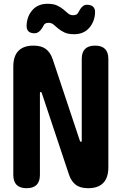

<svg xmlns="http://www.w3.org/2000/svg" viewBox="-20 -980 640 1010"><path d="M50 -629Q50 -685 77 -712.5Q104 -740 156 -740Q198 -740 221.5 -722Q245 -704 257 -669L400 -240Q401 -237 402.5 -235.5Q404 -234 406 -234Q408 -234 409 -235.5Q410 -237 410 -240V-670Q410 -705 427.5 -722.5Q445 -740 480 -740Q515 -740 532.5 -722.5Q550 -705 550 -670V-101Q550 -45 523 -17.5Q496 10 444 10Q402 10 378.5 -8Q355 -26 343 -61L200 -490Q199 -493 197.5 -494.5Q196 -496 194 -496Q192 -496 191 -494.5Q190 -493 190 -490V-60Q190 -25 172.5 -7.5Q155 10 120 10Q85 10 67.5 -7.5Q50 -25 50 -60ZM210 -847Q198 -824 186.5 -814.5Q175 -805 162 -805Q140 -805 129.5 -815.5Q119 -826 120 -847Q122 -895 151 -927.5Q180 -960 230 -960Q262 -960 281.5 -950.5Q301 -941 314 -930Q327 -919 338 -909.5Q349 -900 365 -900Q370 -900 374.5 -901Q379 -902 382 -903.5Q385 -905 387 -907.5Q389 -910 391 -913Q403 -936 413.5 -945.5Q424 -955 437 -955Q459 -955 470 -944.5Q481 -934 480 -913Q478 -866 449 -833Q420 -800 370 -800Q338 -800 318.5 -809.5Q299 -819 286 -830Q273 -841 262 -850.5Q251 -860 235 -860Q230 -860 226 -859Q222 -858 219 -856.5Q216 -855 213.5 -852.5Q211 -850 210 -847Z"/></svg>

Font: Maple Mono ExtraBold
Style: Regular
Weight: 800
Monospace: yes
Designer: subframe7536
Version: Version 7.000